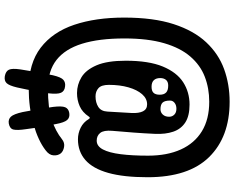

<svg xmlns="http://www.w3.org/2000/svg" viewBox="-110 -720 1000 819"><g transform="rotate(90 389.5 -311.0)"><path d="M358.5 66Q250.5 66 183.8 14.8Q117 -36.5 86.2 -128.2Q55.5 -220 55.5 -341Q55.5 -466.5 83.5 -552.5Q111.5 -638.5 161 -691.2Q210.5 -744 275.5 -767.5Q340.5 -791 414.5 -791Q564.5 -791 650.5 -703.5Q736.5 -616 736.5 -441Q736.5 -339 718 -273.2Q699.5 -207.5 663.2 -175.8Q627 -144 574.5 -144Q549 -144 525.5 -155.5Q502 -167 488.5 -190Q483 -199 477.5 -190Q459.5 -163 433.5 -151.5Q407.5 -140 377.5 -140Q341.5 -140 310 -159Q278.5 -178 259 -223.5Q239.5 -269 239.5 -348Q239.5 -446 264.2 -505.8Q289 -565.5 331.2 -592.8Q373.5 -620 426.5 -620Q475 -620 503 -601.8Q531 -583.5 542.2 -550.5Q553.5 -517.5 551.5 -473Q549.5 -427.5 546 -381.8Q542.5 -336 538.5 -290Q535.5 -254 547.5 -239Q559.5 -224 580.5 -224Q604 -224 618 -250.5Q632 -277 638.2 -326Q644.5 -375 644.5 -443Q644.5 -524.5 618 -583Q591.5 -641.5 540.2 -672.8Q489 -704 414.5 -704Q357 -704 307.8 -685Q258.5 -666 221.8 -623.5Q185 -581 164.8 -511.8Q144.5 -442.5 144.5 -342Q144.5 -234 167 -161.5Q189.5 -89 236.2 -52.5Q283 -16 356.5 -16Q443.5 -16 492.2 -32.5Q541 -49 574.5 -76Q589.5 -88 607.5 -84.8Q625.5 -81.5 634.5 -71Q644.5 -58.5 643.2 -39.8Q642 -21 621.5 -6Q581 25.5 510.2 45.8Q439.5 66 358.5 66ZM342.5 -276Q342.5 -244 356.5 -231.5Q370.5 -219 391.5 -219Q418 -219 436.5 -230.8Q455 -242.5 456.5 -270Q458 -295.5 459.5 -321.5Q461 -347.5 462.5 -373Q464 -404 455.2 -421.5Q446.5 -439 425.5 -439Q401 -439 382.2 -417.5Q363.5 -396 353 -359.2Q342.5 -322.5 342.5 -276ZM509.5 -51Q515 -23.5 521 9.5Q527 42.5 531.5 78Q537 114.5 533.2 130.8Q529.5 147 507.5 151Q489.5 154 478.2 142Q467 130 458.5 92Q452 58 446.2 25Q440.5 -8 436.5 -38Q432 -75 438 -89.5Q444 -104 462.5 -107Q482 -110 492.5 -97.8Q503 -85.5 509.5 -51ZM378.5 -18Q376.5 -2 372 23.8Q367.5 49.5 362.2 75Q357 100.5 353.5 116Q345.5 149.5 335.2 160.2Q325 171 305.5 168Q284 164 277.8 150.2Q271.5 136.5 276.5 102Q278.5 88 283.2 61.5Q288 35 293 7.5Q298 -20 301.5 -37Q310 -73 321.5 -82.2Q333 -91.5 349.5 -89Q369 -87 376 -72Q383 -57 378.5 -18ZM446.5 -496Q460 -496 469.2 -506Q478.5 -516 478.5 -533Q478.5 -546 469.5 -555Q460.5 -564 444.5 -564Q429 -564 419.2 -556.2Q409.5 -548.5 409.5 -537Q409.5 -514.5 418 -505.2Q426.5 -496 446.5 -496ZM350.5 -458Q368.5 -458 376.5 -466.5Q384.5 -475 384.5 -493Q384.5 -511 375.2 -520Q366 -529 345.5 -529Q329 -529 321.2 -519.5Q313.5 -510 313.5 -495Q313.5 -477 322.8 -467.5Q332 -458 350.5 -458ZM527.5 -12Q528.5 -10.5 529.8 -8.5Q531 -6.5 532.5 -3.8Q534 -1 535.5 3Q538.5 10.5 535.8 18.8Q533 27 515.5 34Q497.5 40.5 488.8 37.2Q480 34 475.5 25Q475 23 474 20.5Q473 18 472 15.8Q471 13.5 470.5 12Q469 5 472.5 -1Q476 -7 491.5 -13Q510.5 -20 518 -18.2Q525.5 -16.5 527.5 -12Z"/></g></svg>

Font: Kablammo
Style: Regular
Weight: 400
Designer: Travis Kochel, Lizy Gershenzon, Daria Petrova, Ethan Cohen
Foundry: Vectro Type Foundry
Version: Version 1.002